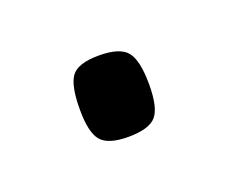

<svg xmlns="http://www.w3.org/2000/svg" viewBox="-34 -118 196 164"><g transform="rotate(-20 63.5 -36.0)"><path d="M32 -35Q32 -57 38 -65Q44 -73 63 -73Q82 -73 88.5 -65Q95 -57 95 -35Q95 -14 88.5 -6.5Q82 1 63 1Q45 1 38.5 -6.5Q32 -14 32 -35Z"/></g></svg>

Font: Georama Condensed Light
Style: Regular
Weight: 300
Width: 3
Designer: Jean-Baptiste Levee
Foundry: Production Type
Version: Version 1.000